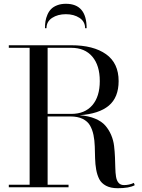

<svg xmlns="http://www.w3.org/2000/svg" viewBox="-20 -989 752 1014"><path d="M429.5 -840Q429.5 -875 400 -894.5Q370.5 -914 328 -914Q285 -914 255.2 -894.5Q225.5 -875 225.5 -840H217.5Q217.5 -860 220.2 -877Q223 -894 230.5 -911.5Q238 -929 250 -941.2Q262 -953.5 282 -961.2Q302 -969 328 -969Q437.5 -969 437.5 -840ZM26.5 -13.5H136.5V-736.5H26.5V-750H356.5Q473.5 -750 540 -702.8Q606.5 -655.5 606.5 -561Q606.5 -474.5 554.5 -431Q502.5 -387.5 400 -380.5Q447.5 -377 482.2 -362.5Q517 -348 536.2 -325.8Q555.5 -303.5 567.2 -275.8Q579 -248 582.5 -218.2Q586 -188.5 587.2 -158.8Q588.5 -129 589 -102.5Q589.5 -76 592.8 -55.8Q596 -35.5 606.2 -23.5Q616.5 -11.5 635 -11.5Q662 -11.5 687 -23L691.5 -11Q663 5 601.5 5Q564.5 5 540 -8Q515.5 -21 504.2 -43Q493 -65 488 -93.2Q483 -121.5 482.2 -153Q481.5 -184.5 480.5 -216Q479.5 -247.5 473.8 -275.8Q468 -304 455.5 -326Q443 -348 417 -361Q391 -374 351.5 -374H231.5V-13.5H342V0H26.5ZM356.5 -736.5H231.5V-387.5H356.5Q428 -387.5 467.5 -433.2Q507 -479 507 -561Q507 -643.5 467.5 -690Q428 -736.5 356.5 -736.5Z"/></svg>

Font: Bodoni* 16pt
Style: Regular
Weight: 400
Version: Version 2.3